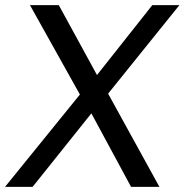

<svg xmlns="http://www.w3.org/2000/svg" viewBox="-22 -731 722 751"><path d="M-2.4 0 290.5 -361.3 95.2 -710.9H208L357.4 -437.5L573.7 -710.9H679.7L400.9 -364.7L601.6 0H490.7L335.4 -287.6L105.5 0Z"/></svg>

Font: Ride
Style: Italic
Weight: 400
Version: Version 3.000